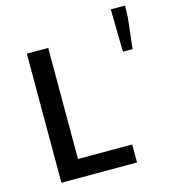

<svg xmlns="http://www.w3.org/2000/svg" viewBox="-112 -849 842 940"><g transform="rotate(-15 309.0 -378.5)"><path d="M83 0V-654.3H191.4V-91.3H466.3V0ZM540 -541.5 536.1 -757.3H608.4L606.4 -695.3L588.9 -541.5Z"/></g></svg>

Font: Varta Light
Style: Bold
Weight: 700
Version: Version 1.004